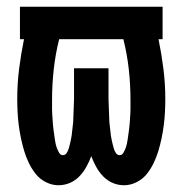

<svg xmlns="http://www.w3.org/2000/svg" viewBox="-20 -540 540 568"><path d="M347 8Q329 8 313 1Q297 -6 285 -18.5Q273 -31 264.5 -46.5Q256 -62 250 -78Q244 -62 235.5 -46.5Q227 -31 215 -18.5Q203 -6 187 1Q171 8 153 8Q134 8 116 -1Q98 -10 86 -25Q74 -40 65.5 -57.5Q57 -75 51.5 -93.5Q46 -112 42 -131Q38 -150 35.5 -169.5Q33 -189 32 -208.5Q31 -228 31 -247Q31 -292 36.5 -336Q42 -380 51 -424H39V-520H461V-424H449Q458 -380 463.5 -336Q469 -292 469 -247Q469 -228 468 -208.5Q467 -189 464.5 -169.5Q462 -150 458 -131Q454 -112 448.5 -93.5Q443 -75 434.5 -57.5Q426 -40 414 -25Q402 -10 384 -1Q366 8 347 8ZM166 -81Q173 -81 177 -87Q181 -93 183 -99.5Q185 -106 186.5 -112.5Q188 -119 189.5 -125.5Q191 -132 192 -139Q193 -146 193.5 -152.5Q194 -159 195 -165.5Q196 -172 196.5 -179Q197 -186 197 -192.5Q197 -199 197.5 -206Q198 -213 198 -219.5Q198 -226 198.5 -233Q199 -240 199 -246.5Q199 -253 199 -260V-338H301V-260Q301 -253 301 -246.5Q301 -240 301.5 -233Q302 -226 302 -219.5Q302 -213 302.5 -206Q303 -199 303 -192.5Q303 -186 303.5 -179Q304 -172 305 -165.5Q306 -159 306.5 -152.5Q307 -146 308 -139Q309 -132 310.5 -125.5Q312 -119 313.5 -112.5Q315 -106 317 -99.5Q319 -93 323 -87Q327 -81 334 -81Q341 -81 345 -88Q349 -95 351.5 -101.5Q354 -108 355.5 -115Q357 -122 358 -129.5Q359 -137 360 -144Q361 -151 362 -158.5Q363 -166 363.5 -173Q364 -180 364.5 -187.5Q365 -195 365.5 -202Q366 -209 366 -216.5Q366 -224 366 -231Q366 -238 366 -245Q366 -290 361 -335Q356 -380 345 -424H155Q144 -380 139 -335Q134 -290 134 -245Q134 -238 134 -231Q134 -224 134 -216.5Q134 -209 134.5 -202Q135 -195 135.5 -187.5Q136 -180 136.5 -173Q137 -166 138 -158.5Q139 -151 140 -144Q141 -137 142 -129.5Q143 -122 144.5 -115Q146 -108 148.5 -101.5Q151 -95 155 -88Q159 -81 166 -81Z"/></svg>

Font: Iosevka Custom
Style: Bold
Weight: 700
Monospace: yes
Designer: Belleve Invis
Foundry: Belleve Invis
Version: Version 30.3.3; ttfautohint (v1.8.3)